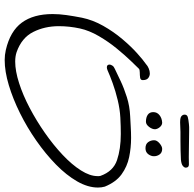

<svg xmlns="http://www.w3.org/2000/svg" viewBox="-24 -786 847 840"><g transform="rotate(90 400.0 -365.5)"><path d="M242 38Q220 38 198 33Q116 14 78.5 -37Q41 -88 41 -172Q41 -201 45.5 -232.5Q50 -264 57 -300Q67 -348 92.5 -393Q118 -438 150 -476Q182 -514 212 -541Q242 -568 261 -581Q267 -587 278.5 -592Q290 -597 301 -597Q312 -597 321 -590Q330 -583 330 -566Q330 -556 319 -554.5Q308 -553 296 -553Q284 -553 280 -549Q271 -540 246 -514Q221 -488 191.5 -452Q162 -416 137.5 -374Q113 -332 104 -291Q99 -268 96.5 -245Q94 -222 94 -199Q94 -137 119.5 -86.5Q145 -36 208 -14Q226 -8 249 -8Q290 -8 343 -25Q396 -42 452 -71.5Q508 -101 561 -138Q614 -175 657 -215.5Q700 -256 725 -295.5Q750 -335 750 -368Q750 -371 750 -374.5Q750 -378 749 -381Q729 -437 680 -453.5Q631 -470 566 -470Q549 -470 531 -469.5Q513 -469 494 -468Q457 -466 417.5 -456.5Q378 -447 343.5 -434.5Q309 -422 287 -412Q280 -409 274 -409Q262 -409 262 -421Q262 -426 266.5 -433Q271 -440 281 -444Q302 -454 333.5 -469Q365 -484 404.5 -496.5Q444 -509 488 -511Q511 -512 534.5 -513.5Q558 -515 583 -515Q626 -515 667 -506.5Q708 -498 742 -473.5Q776 -449 796 -400Q798 -393 799 -385.5Q800 -378 800 -370Q800 -326 773 -279Q746 -232 699.5 -186.5Q653 -141 595 -100.5Q537 -60 474.5 -29Q412 2 352 20Q292 38 242 38ZM512 -580Q493 -580 481.5 -588Q470 -596 470 -612Q470 -629 483.5 -639.5Q497 -650 516 -651Q527 -651 535.5 -641Q544 -631 545 -620Q545 -607 534.5 -593.5Q524 -580 512 -580ZM628 -578Q610 -578 601.5 -589.5Q593 -601 593 -616Q593 -628 606.5 -639.5Q620 -651 631 -651Q647 -651 655 -640Q663 -629 663 -615Q663 -602 654 -590Q645 -578 628 -578ZM529 -730Q498 -728 489.5 -734Q481 -740 481 -749Q481 -760 491.5 -763Q502 -766 522 -768Q527 -769 535 -769Q543 -769 553 -769Q584 -769 627 -768Q670 -767 699 -768Q713 -768 713 -754Q713 -748 705.5 -741.5Q698 -735 678 -733Q659 -732 637 -731.5Q615 -731 595 -731Q574 -731 556.5 -731Q539 -731 529 -730Z"/></g></svg>

Font: Grape Nuts
Style: Regular
Weight: 400
Designer: Robert E. Leuschke
Foundry: Robert E. Leuschke
Version: Version 1.010; ttfautohint (v1.8.3)